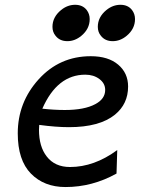

<svg xmlns="http://www.w3.org/2000/svg" viewBox="-20 -753 600 786"><path d="M245.1 -302.7Q325.7 -302.7 370.1 -326.7Q410.6 -348.1 410.6 -384.8Q410.6 -411.6 387 -429.4Q363.3 -447.3 329.1 -447.3Q214.4 -447.3 153.3 -308.1Q201.7 -302.7 245.1 -302.7ZM248 12.7Q160.6 12.7 106.7 -42.2Q52.7 -97.2 52.7 -207Q52.7 -334 138.4 -428.5Q224.1 -522.9 351.6 -522.9Q422.9 -522.9 463.6 -488.5Q504.4 -454.1 504.4 -398.9Q504.4 -327.6 450.7 -283.7Q387.7 -232.4 262.2 -232.4Q209.5 -232.4 140.6 -241.7Q139.6 -231.4 139.6 -221.7Q139.6 -152.8 171.4 -112.3Q204.6 -69.3 266.6 -69.3Q365.7 -69.3 460 -138.7L457 -42.5Q357.9 12.7 248 12.7ZM255.9 -584.5Q224.6 -584.5 207.5 -606.4Q194.8 -621.6 194.8 -643.1Q194.8 -683.1 230 -711.9Q256.3 -733.4 287.6 -733.4Q318.4 -733.4 335 -711.9Q347.2 -695.8 347.2 -674.8Q347.2 -634.8 313 -606.4Q286.6 -584.5 255.9 -584.5ZM441.4 -584.5Q410.2 -584.5 393.1 -606.4Q380.4 -621.6 380.4 -643.1Q380.4 -683.1 415.5 -711.9Q441.9 -733.4 473.1 -733.4Q503.9 -733.4 520.5 -711.9Q532.7 -695.8 532.7 -674.8Q532.7 -634.8 498.5 -606.4Q472.2 -584.5 441.4 -584.5Z"/></svg>

Font: Cadman
Style: Italic
Weight: 400
Italic angle: -12°
Designer: Paul James MIller
Foundry: High-Logic / Made with FontCreator
Version: Version 2.114;March 28, 2021;FontCreator 13.0.0.2683 64-bit